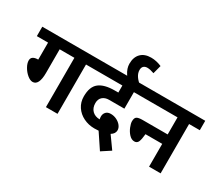

<svg xmlns="http://www.w3.org/2000/svg" viewBox="-189 -1395 2240 1939"><g transform="rotate(30 931.0 -425.5)"><path d="M554.2 -575.2V0H418.9V-575.2H247.1V-298.8Q247.1 -227.1 228.5 -189.9Q210 -152.8 173.8 -152.8Q145 -152.8 111.6 -180.4Q78.1 -208 55.2 -248Q32.2 -288.1 32.2 -321.8Q32.2 -377 111.8 -377V-575.2H-19V-685.1H679.2V-575.2Z M830.6 -286.1Q830.6 -230 863 -197.5Q895.5 -165 950.7 -164.1Q946.8 -179.2 946.8 -196.8Q946.8 -226.6 965.8 -247.8Q984.9 -269 1022.5 -269Q1058.6 -269 1091.1 -252.9Q1123.5 -236.8 1143.1 -211.4Q1162.6 -186 1162.6 -159.2Q1162.6 -118.2 1119.6 -92.8L1218.8 45.9L1114.7 113.8L998.5 -60.1Q966.3 -58.1 949.7 -58.1Q880.9 -58.1 822.8 -86.7Q764.6 -115.2 730.2 -167.2Q695.8 -219.2 695.8 -286.1Q695.8 -398.9 755.9 -446Q815.9 -493.2 937.5 -493.2H978.5V-575.2H628.9V-685.1H1240.7V-575.2H1112.8V-382.8H934.6Q887.7 -382.8 859.1 -357.4Q830.6 -332 830.6 -286.1Z M929.7 -801.8Q929.7 -878.9 972.2 -921.9Q1014.6 -964.8 1090.8 -964.8Q1151.9 -964.8 1213.9 -938L1188 -839.8Q1140.1 -856.9 1108.9 -856.9Q1081.1 -856.9 1065.4 -842Q1049.8 -827.1 1049.8 -797.9Q1049.8 -727.1 1139.6 -660.2L1069.8 -589.8Q1002.9 -637.2 966.3 -692.1Q929.7 -747.1 929.7 -801.8Z M1756.3 -575.2V0H1621.6V-266.1H1426.3Q1420.4 -202.1 1408 -174.1Q1395.5 -146 1364.3 -146Q1331.1 -146 1303.2 -175.5Q1275.4 -205.1 1259 -245.1Q1242.7 -285.2 1242.7 -311Q1242.7 -351.1 1262.5 -363.5Q1282.2 -376 1328.6 -376H1621.6V-575.2H1190.4V-685.1H1881.3V-575.2Z"/></g></svg>

Font: Sarala
Style: Bold
Weight: 700
Designer: Andres Torresi
Foundry: Huerta Tipografica
Version: Version 1.004;PS 001.003;hotconv 1.0.70;makeotf.lib2.5.58329